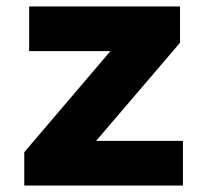

<svg xmlns="http://www.w3.org/2000/svg" viewBox="-20 -573 640 593"><path d="M55 0V-103L321 -415H70V-553H536V-441L277 -138H545V0Z"/></svg>

Font: Noto Sans Mono Black
Style: Regular
Weight: 900
Designer: Monotype Design Team
Foundry: Monotype Imaging Inc.
Version: Version 2.014